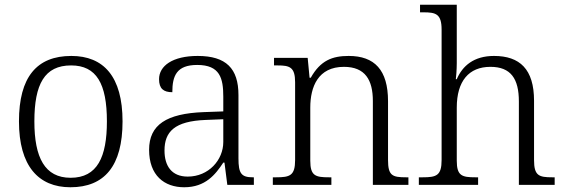

<svg xmlns="http://www.w3.org/2000/svg" viewBox="-20 -780 2387 810"><path d="M277 10C421 10 497 -80 497 -268C497 -457 417 -544 281 -544C135 -544 60 -455 60 -268C60 -80 142 10 277 10ZM278 -30C169 -30 125 -115 125 -268C125 -425 168 -504 280 -504C387 -504 431 -427 431 -268C431 -118 391 -30 278 -30Z M757 10C847 10 889 -44 922 -94H927L939 0H1051V-32H1047C998 -32 986 -48 986 -112V-379C986 -491 934 -544 814 -544C708 -544 651 -502 651 -446C651 -406 670 -391 707 -391C707 -460 725 -506 812 -506C908 -506 922 -450 922 -372V-310L839 -307C683 -301 609 -254 609 -148C609 -40 673 10 757 10ZM772 -35C704 -35 674 -80 674 -145C674 -224 716 -269 848 -274L922 -277V-181C922 -105 860 -35 772 -35Z M1131 0H1378V-32H1368C1311 -32 1289 -38 1289 -102V-326C1289 -414 1322 -498 1431 -498C1521 -498 1553 -442 1553 -354V0H1703V-32H1693C1635 -32 1617 -39 1617 -105V-353C1617 -485 1560 -544 1451 -544C1382 -544 1332 -525 1291 -452H1286L1278 -536H1136V-504H1151C1202 -504 1225 -497 1225 -433V-105C1225 -39 1203 -32 1145 -32H1131Z M1747 0H1997V-32H1986C1929 -32 1907 -38 1907 -102V-326C1907 -438 1958 -498 2049 -498C2135 -498 2169 -448 2169 -352V0H2320V-32H2310C2253 -32 2233 -39 2233 -105V-355C2233 -488 2173 -544 2064 -544C1979 -544 1931 -502 1907 -446H1903C1904 -451 1907 -486 1907 -514V-760H1752V-728H1767C1819 -728 1843 -721 1843 -655V-105C1843 -39 1821 -32 1763 -32H1747Z"/></svg>

Font: Noto Serif Ethiopic Light
Style: Regular
Weight: 300
Designer: Monotype Design Team
Foundry: Monotype Imaging Inc.
Version: Version 2.102